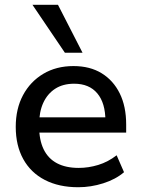

<svg xmlns="http://www.w3.org/2000/svg" viewBox="-20 -776 591 805"><path d="M308 9Q227 9 168 -21.5Q109 -52 77.5 -109Q46 -166 46 -244Q46 -320 76.5 -377Q107 -434 161.5 -466.5Q216 -499 288 -499Q357 -499 406 -469Q455 -439 482 -384.5Q509 -330 509 -254V-220H126V-284H438L422 -269Q422 -344 388 -384.5Q354 -425 291 -425Q244 -425 211.5 -404Q179 -383 161.5 -345Q144 -307 144 -254V-247Q144 -189 163 -150Q182 -111 219 -91.5Q256 -72 310 -72Q351 -72 392 -84.5Q433 -97 469 -125L500 -54Q465 -24 413 -7.5Q361 9 308 9ZM252 -555 116 -756H223L326 -555Z"/></svg>

Font: Nunito Sans 11pt SemiBold
Style: Regular
Weight: 600
Version: Version 3.101;gftools[0.9.27]